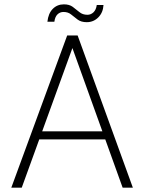

<svg xmlns="http://www.w3.org/2000/svg" viewBox="-20 -863 664 883"><path d="M32 0 289 -700H337L591 0H544L313 -642L80 0ZM142 -222 157 -259H468L483 -222ZM379 -761Q353 -761 337 -773Q321 -785 307 -796.5Q293 -808 272 -808Q256 -808 244.5 -797Q233 -786 230 -763H198Q202 -801 222.5 -822Q243 -843 274 -843Q299 -843 314.5 -831.5Q330 -820 345 -807.5Q360 -795 382 -795Q398 -795 410 -806.5Q422 -818 425 -840H456Q454 -805 432 -783Q410 -761 379 -761Z"/></svg>

Font: DM Sans 20pt ExtraLight
Style: Regular
Weight: 250
Version: Version 4.004;gftools[0.9.30]